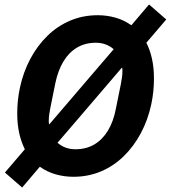

<svg xmlns="http://www.w3.org/2000/svg" viewBox="-20 -778 763 858"><path d="M79 60 2 -7 91 -111Q75 -143 66 -182.5Q57 -222 57 -271Q57 -301 60 -329.5Q63 -358 69 -386Q84 -456 115.5 -515Q147 -574 192 -618Q237 -662 294 -686Q351 -710 417 -710Q458 -710 496.5 -699Q535 -688 567 -665L646 -758L723 -691L634 -587Q650 -556 659 -516Q668 -476 668 -427Q668 -397 665 -368.5Q662 -340 656 -312Q641 -242 609.5 -183Q578 -124 533 -80Q488 -36 431 -12Q374 12 308 12Q267 12 228.5 1Q190 -10 158 -33ZM408 -587Q361 -587 324.5 -565.5Q288 -544 263.5 -503.5Q239 -463 227 -405L205 -296Q202 -281 200 -266.5Q198 -252 198 -240Q198 -237 198 -232Q198 -227 199 -223H201L379 -431L488 -558Q472 -572 452 -579.5Q432 -587 408 -587ZM317 -111Q365 -111 401.5 -132.5Q438 -154 462.5 -194.5Q487 -235 498 -293L520 -402Q523 -417 525 -431.5Q527 -446 527 -458Q527 -461 527 -466Q527 -471 526 -475H524L346 -267L237 -140Q253 -126 273 -118.5Q293 -111 317 -111Z"/></svg>

Font: IBM Plex Sans
Style: Bold Italic
Weight: 700
Italic angle: -11.31°
Designer: Mike Abbink, Paul van der Laan, Pieter van Rosmalen
Foundry: Bold Monday
Version: Version 3.201